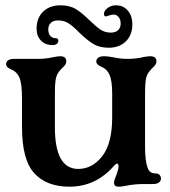

<svg xmlns="http://www.w3.org/2000/svg" viewBox="-20 -694 640 724"><path d="M63 -214V-322Q63 -379 53 -402Q43 -424 23 -432Q3 -440 3 -452Q3 -461 10.5 -466.5Q18 -472 33 -472H121Q153 -472 179 -478Q199 -482 207 -482Q230 -482 230 -462Q230 -456 226 -450Q222 -444 216 -439Q206 -429 201 -422Q192 -409 189.5 -391.5Q187 -374 187 -342V-214Q187 -57 275 -57Q328 -57 365.5 -105Q403 -153 403 -251V-342Q403 -389 393 -412Q383 -434 363 -442Q343 -450 343 -462Q343 -471 350.5 -476.5Q358 -482 373 -482Q385 -482 407 -478Q433 -472 461 -472Q494 -472 522 -479Q527 -480 534 -481Q541 -482 547 -482Q570 -482 570 -462Q570 -456 566 -450Q562 -444 556 -439Q546 -429 541 -422Q532 -409 529.5 -391.5Q527 -374 527 -342V-140Q527 -87 537 -60Q541 -50 548 -45Q555 -40 567 -40Q576 -40 581.5 -34.5Q587 -29 587 -20Q587 -12 579.5 -6Q572 0 557 0H519Q487 0 452 7Q439 10 427 10Q410 10 410 -5Q410 -14 421 -40Q427 -58 427 -66Q427 -77 421 -77Q418 -77 411 -70Q342 10 242 10Q156 10 109.5 -40.5Q63 -91 63 -214ZM279 -571Q257 -594 239.5 -605.5Q222 -617 199 -617Q182 -617 172 -608Q162 -599 162 -583Q162 -568 169.5 -559Q177 -550 190 -550Q200 -550 200 -540Q200 -533 194 -528.5Q188 -524 178 -524Q151 -524 134.5 -541Q118 -558 118 -586Q118 -626 142.5 -650Q167 -674 208 -674Q243 -674 266.5 -659.5Q290 -645 319 -616Q343 -593 359.5 -582Q376 -571 398 -571Q415 -571 425 -580Q435 -589 435 -605Q435 -620 427.5 -629.5Q420 -639 408 -639Q401 -639 386 -634L380 -632Q372 -632 372 -642Q372 -648 375 -652Q381 -662 392.5 -668Q404 -674 417 -674Q445 -674 462 -654Q479 -634 479 -602Q479 -562 454.5 -538Q430 -514 390 -514Q355 -514 331.5 -528.5Q308 -543 279 -571Z"/></svg>

Font: Raigarh Medium
Style: Regular
Weight: 500
Designer: jaikishan Patel
Foundry: MagicType
Version: Version 1.000